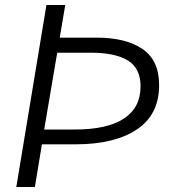

<svg xmlns="http://www.w3.org/2000/svg" viewBox="-20 -745 688 765"><path d="M165 -725H240L218 -595H366Q481 -595 547.5 -550Q614 -505 614 -406Q614 -288 525 -229Q436 -170 282 -170H147L119 0H45ZM540 -401Q540 -473 489.5 -504Q439 -535 342 -535H208L156 -229H279Q407 -229 473.5 -272.5Q540 -316 540 -401Z"/></svg>

Font: Nebula Sans Book
Style: Regular
Weight: 400
Italic angle: -9°
Designer: Paul D. Hunt for Adobe (as Source Sans)
Foundry: Nebula Entertainment & Broadcasting LLC
Version: Version 1.010